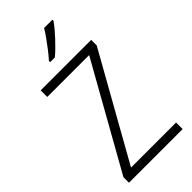

<svg xmlns="http://www.w3.org/2000/svg" viewBox="-291 -1010 1073 1073"><g transform="rotate(-45 245.0 -473.5)"><path d="M457 0H33V-44L380 -662H49V-714H448V-670L101 -52H457ZM375 -939Q364 -923 347.5 -903Q331 -883 311.5 -862Q292 -841 272.5 -822Q253 -803 235 -788H198V-798Q218 -820 238 -846Q258 -872 277 -898.5Q296 -925 309 -947H375Z"/></g></svg>

Font: Noto Sans Hebrew SemiCondensed Light
Style: Regular
Weight: 300
Width: 4
Designer: Monotype Design Team
Foundry: Monotype Imaging Inc.
Version: Version 2.003